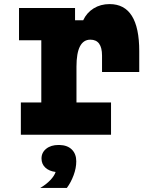

<svg xmlns="http://www.w3.org/2000/svg" viewBox="-20 -659 740 939"><path d="M73 -620H347V-560H387Q404 -597 438 -618Q472 -639 516 -639Q661 -639 661 -409V-307H479V-387Q479 -465 422 -465Q354 -465 354 -333V-158H523V0H82V-158H182V-462H73ZM177 260Q206 243 226 222Q246 201 252 182Q220 178 201.5 160.5Q183 143 183 116Q183 87 206 68.5Q229 50 266 50Q267 50 268 50Q270 50 271 50Q310 51 331.5 72.5Q353 94 353 130Q353 163 340 198Q327 233 307 260Z"/></svg>

Font: Martian Mono ExtraBold
Style: Regular
Weight: 800
Monospace: yes
Designer: Roman Shamin
Foundry: Evil Martians
Version: Version 1.000; ttfautohint (v1.8.4.7-5d5b)